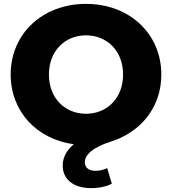

<svg xmlns="http://www.w3.org/2000/svg" viewBox="-20 -734 886 989"><path d="M423 -148C315 -148 232 -228 232 -350C232 -472 315 -552 423 -552C531 -552 614 -472 614 -350C614 -228 531 -148 423 -148ZM450 235C490 235 532 226 556 212L532 132C516 140 494 146 472 146C436 146 417 128 417 102C417 64 455 26 552 -5C699 -51 811 -176 811 -350C811 -560 647 -714 423 -714C199 -714 35 -560 35 -350C35 -160 169 -17 360 9C322 41 303 78 303 119C303 189 357 235 450 235Z"/></svg>

Font: Montserrat-Alt1 ExtBd
Style: Regular
Weight: 800
Designer: Differentunic
Foundry: Differentunic
Version: Version 7.222